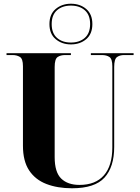

<svg xmlns="http://www.w3.org/2000/svg" viewBox="-20 -999 751 1029"><path d="M366 10Q288 10 228.5 -13Q169 -36 136 -86Q103 -136 103 -218V-644Q103 -684 86.5 -694Q70 -704 47 -704H15V-714H360V-704H329Q305 -704 289 -693.5Q273 -683 273 -640V-157Q273 -76 308 -42Q343 -8 406 -8Q492 -8 537 -59.5Q582 -111 582 -209V-644Q582 -683 566.5 -693.5Q551 -704 526 -704H467V-714H696V-704H645Q623 -704 607.5 -693.5Q592 -683 592 -640V-212Q592 -104 540 -47Q488 10 366 10ZM360 -761Q312 -761 278.5 -789Q245 -817 245 -870Q245 -923 278.5 -951Q312 -979 360 -979Q409 -979 442 -951Q475 -923 475 -870Q475 -817 442 -789Q409 -761 360 -761ZM360 -771Q406 -771 434.5 -796Q463 -821 463 -870Q463 -919 434.5 -944Q406 -969 360 -969Q314 -969 285.5 -944Q257 -919 257 -870Q257 -821 285.5 -796Q314 -771 360 -771Z"/></svg>

Font: Noto Serif Display SemiCondensed ExtraBold
Style: Regular
Weight: 800
Width: 4
Designer: Monotype Design Team
Foundry: Monotype Imaging Inc.
Version: Version 2.009